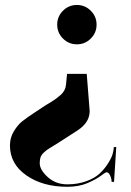

<svg xmlns="http://www.w3.org/2000/svg" viewBox="-20 -547 520 762"><path d="M340.3 -504.4Q363.3 -481.4 363.3 -449.2Q363.3 -417 340.3 -394Q317.4 -371.1 285.2 -371.1Q252.9 -371.1 230 -394Q207 -417 207 -449.2Q207 -481.4 230 -504.4Q252.9 -527.3 285.2 -527.3Q317.4 -527.3 340.3 -504.4ZM335.9 -106.4Q335.9 -61.5 289.1 -30.3L214.8 17.6Q208 22.5 191.4 32.2Q174.8 42 168.5 46.4Q162.1 50.8 152.8 59.6Q143.6 68.4 140.6 78.1Q137.7 87.9 137.7 100.6Q137.7 127 169.4 155.8Q201.2 184.6 247.1 184.6Q288.1 184.6 321.8 172.4Q355.5 160.2 375 142.1Q394.5 124 408.2 102.5Q421.9 81.1 426.8 64.9Q431.6 48.8 431.6 37.1L441.4 36.1L432.6 174.8H422.9Q422.9 162.1 417 149.4Q411.1 136.7 403.3 136.7Q398.4 136.7 379.9 150.9Q361.3 165 327.1 179.7Q293 194.3 247.1 194.3Q149.4 194.3 84.5 148.9Q19.5 103.5 19.5 30.3Q19.5 -1 35.2 -26.4Q50.8 -51.8 67.9 -65.4Q85 -79.1 122.1 -103.5L162.1 -129.9Q166 -131.8 180.2 -140.6Q194.3 -149.4 201.7 -154.8Q209 -160.2 219.7 -169.4Q230.5 -178.7 235.8 -189.5Q241.2 -200.2 242.2 -212.9L246.1 -253.9H324.2Q335.9 -107.4 335.9 -106.4Z"/></svg>

Font: spinwerad
Style: Bold
Weight: 700
Width: 7
Version: Version 0.3